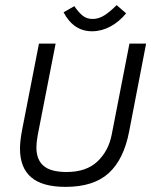

<svg xmlns="http://www.w3.org/2000/svg" viewBox="-20 -720 590 749"><path d="M58 0ZM58 -140Q58 -170 66 -212L132 -550H197L127 -192Q122 -164 122 -145Q122 -97 150 -73Q178 -49 240 -49Q317 -49 360.5 -90.5Q404 -132 416 -196L485 -550H550L484 -208Q463 -98 404 -44.5Q345 9 236 9Q145 9 101.5 -28.5Q58 -66 58 -140ZM228 -672 270 -696Q287 -671 303 -658.5Q319 -646 341 -646Q365 -646 387 -660Q409 -674 435 -700L472 -668Q445 -635 410.5 -616.5Q376 -598 339 -598Q267 -598 228 -672Z"/></svg>

Font: Cambay Devanagari
Style: Italic
Weight: 400
Italic angle: -11°
Designer: Pooja Saxena
Foundry: Pooja Saxena
Version: Version 1.018;PS 001.018;hotconv 1.0.70;makeotf.lib2.5.58329